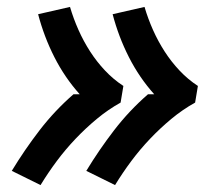

<svg xmlns="http://www.w3.org/2000/svg" viewBox="-20 -612 640 554"><path d="M312 -78 229 -119Q266 -180 309.5 -236.5Q353 -293 407 -340H425Q382 -388 352 -447Q322 -506 305 -571L397 -592Q407 -558 421.5 -525.5Q436 -493 455 -463.5Q474 -434 498 -408.5Q522 -383 551 -364L543 -316Q507 -296 474.5 -269Q442 -242 413 -211.5Q384 -181 359 -147.5Q334 -114 312 -78ZM97 -78 14 -119Q51 -180 94.5 -236.5Q138 -293 192 -340H210Q167 -388 137 -447Q107 -506 90 -571L182 -592Q192 -558 206.5 -525.5Q221 -493 240 -463.5Q259 -434 283 -408.5Q307 -383 336 -364L328 -316Q292 -296 259.5 -269Q227 -242 198 -211.5Q169 -181 144 -147.5Q119 -114 97 -78Z"/></svg>

Font: Iosevka HT Extrabold Extended
Style: Italic
Weight: 800
Width: 7
Italic angle: -9°
Monospace: yes
Designer: Belleve Invis
Foundry: Belleve Invis
Version: Version 32.3.0; ttfautohint (v1.8.4)